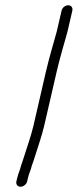

<svg xmlns="http://www.w3.org/2000/svg" viewBox="-20 -659 296 732"><path d="M214.7 -618 196.4 -539C182.6 -489.7 166.8 -436.6 154.4 -383L107.6 -180C98.9 -142.5 85 -104.8 73.7 -68L66.9 -47C65.1 -42.3 63.1 -36.3 60.7 -29C56.1 -8.9 50.2 -1 45.2 21L42.4 33C39.9 43.8 47.3 53 58.3 53C69.2 53 80.9 43.8 83.4 33L86.2 21C90.9 0.4 96.7 -7.6 101.2 -27C103.4 -33.7 105.4 -39.3 107.2 -44L114 -65C125.7 -102.8 139.5 -140.9 148.6 -180L195.4 -383C207.7 -436.1 223.5 -489.2 237.2 -538L255.7 -618C258.4 -629.7 251.5 -639 240 -639C228.5 -639 217.4 -629.7 214.7 -618Z"/></svg>

Font: HoneyBee
Style: SeLitIt
Weight: 300
Foundry: Cannot Into Space Fonts
Version: Version 0.89